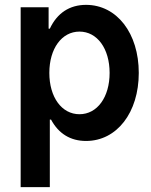

<svg xmlns="http://www.w3.org/2000/svg" viewBox="-20 -570 620 790"><path d="M65 -540V200H185V-78H190C221 -20 270 10 334 10C461 10 551 -107 551 -270C551 -433 461 -550 334 -550C266 -550 215 -516 185 -452H180V-540ZM307 -440C380 -440 431 -370 431 -270C431 -170 380 -100 307 -100C234 -100 183 -170 183 -270C183 -370 234 -440 307 -440Z"/></svg>

Font: CommitMono-dimboump
Style: Bold
Weight: 700
Monospace: yes
Designer: Eigil Nikolajsen
Foundry: Eigil Nikolajsen
Version: Version 1.143